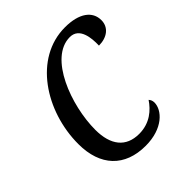

<svg xmlns="http://www.w3.org/2000/svg" viewBox="-200 -858 1001 1001"><g transform="rotate(-45 300.0 -357.5)"><path d="M300 10C428 10 492 -62 492 -118C492 -132 486 -143 480 -149C450 -104 400 -58 320 -58C223 -58 173 -122 173 -235C173 -414 268 -671 421 -671C491 -671 499 -588 497 -532C557 -532 600 -564 600 -617C600 -682 544 -725 439 -725C212 -725 58 -487 58 -245C58 -83 147 10 300 10Z"/></g></svg>

Font: Noto Serif Condensed Medium
Style: Italic
Weight: 500
Width: 3
Italic angle: -12°
Designer: Monotype Design Team
Foundry: Monotype Imaging Inc.
Version: Version 2.013